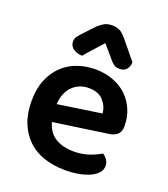

<svg xmlns="http://www.w3.org/2000/svg" viewBox="-134 -808 802 918"><g transform="rotate(20 267.0 -349.0)"><path d="M166 -180Q180 -129 218 -106Q256 -83 312 -83Q354 -83 389.5 -95.5Q425 -108 447 -122Q461 -114 470 -100Q479 -86 479 -70Q479 -50 465.5 -34.5Q452 -19 428.5 -8Q405 3 373 9Q341 15 304 15Q245 15 196.5 -1Q148 -17 113.5 -49.5Q79 -82 59.5 -130Q40 -178 40 -242Q40 -304 59 -350Q78 -396 110.5 -427Q143 -458 186 -473Q229 -488 277 -488Q326 -488 367 -472.5Q408 -457 437 -429.5Q466 -402 482.5 -363.5Q499 -325 499 -280Q499 -252 484.5 -238Q470 -224 444 -220ZM158 -268 380 -301Q376 -338 351 -365.5Q326 -393 277 -393Q228 -393 195 -360.5Q162 -328 158 -268ZM277 -622Q252 -593 233 -572.5Q214 -552 193 -527Q164 -528 146.5 -541.5Q129 -555 129 -576Q129 -592 137.5 -603Q146 -614 162 -631L209 -681Q225 -696 241 -704.5Q257 -713 279 -713Q300 -713 316.5 -705.5Q333 -698 353 -674L430 -580Q430 -559 418 -544Q406 -529 381 -529Q364 -529 352.5 -537.5Q341 -546 330 -560Z"/></g></svg>

Font: Baloo 2 Latin SemiBold
Style: Regular
Weight: 400
Designer: Sarang Kulkarni and Ek Type
Foundry: Ek Type
Version: Version 1.001